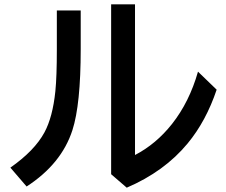

<svg xmlns="http://www.w3.org/2000/svg" viewBox="-20 -827 1040 884"><path d="M241.7 -778.8H351.6V-601.1Q351.6 -345.7 313.5 -228Q263.2 -72.3 102.5 31.7L27.8 -55.2Q139.2 -133.3 184.6 -217.3Q222.7 -288.1 234.9 -407.2Q241.7 -474.6 241.7 -599.1ZM491.7 -807.1H601.6V-113.3Q698.7 -163.6 772 -256.3Q852.1 -357.9 891.6 -497.1L977.5 -414.1Q928.7 -269 843.8 -166.5Q736.8 -37.1 563.5 37.1L491.7 -24.9Z"/></svg>

Font: FORM UDPGothic
Style: Bold
Weight: 700
Foundry: Pronama LLC
Version: Version 1.051